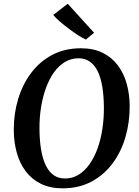

<svg xmlns="http://www.w3.org/2000/svg" viewBox="-20 -1016 755 1046"><path d="M321 10Q252.5 10 202.2 -15Q152 -40 119.5 -83.8Q87 -127.5 71.2 -184.8Q55.5 -242 55 -307Q54.5 -395 78.5 -475.2Q102.5 -555.5 149.2 -618Q196 -680.5 264.2 -716.8Q332.5 -753 420.5 -753Q490 -753 540 -728Q590 -703 622.5 -659.2Q655 -615.5 670.5 -559Q686 -502.5 686.5 -439Q687 -350.5 663.5 -269.5Q640 -188.5 593.2 -125.8Q546.5 -63 478.2 -26.5Q410 10 321 10ZM334 -43.5Q374 -43.5 407.5 -63.8Q441 -84 467 -120.5Q493 -157 510.8 -205.5Q528.5 -254 537.5 -311.8Q546.5 -369.5 546 -431.5Q545.5 -494.5 537.2 -544Q529 -593.5 512.2 -627.8Q495.5 -662 469.5 -680.2Q443.5 -698.5 407.5 -698.5Q367.5 -698.5 333.8 -678.2Q300 -658 274.2 -622Q248.5 -586 230.8 -537.8Q213 -489.5 203.8 -432.5Q194.5 -375.5 195 -314Q195.5 -250 204 -200Q212.5 -150 229.5 -115Q246.5 -80 272.5 -61.8Q298.5 -43.5 334 -43.5ZM448 -800.5Q430 -808.5 405.2 -824.2Q380.5 -840 354.5 -859.8Q328.5 -879.5 305.8 -899Q283 -918.5 270 -934.5L349 -995.5L492.5 -837.5Z"/></svg>

Font: Merriweather 24pt SemiBold
Style: Italic
Weight: 600
Italic angle: -7.8°
Version: Version 2.101